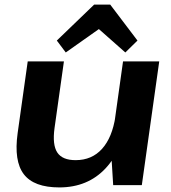

<svg xmlns="http://www.w3.org/2000/svg" viewBox="-20 -808 748 838"><path d="M218 -249Q208 -176 230 -142.5Q252 -109 310 -109Q381 -109 425.5 -158.5Q470 -208 484 -301L551 -381L541 -312Q519 -157 441 -73.5Q363 10 239 10Q128 10 84 -47.5Q40 -105 57 -227L101 -540H259ZM599 0H474L464 -162L517 -540H675ZM228 -631 391 -788H461L580 -631L527 -579L372 -716H461L267 -579Z"/></svg>

Font: Pathway Extreme 28pt
Style: Bold Italic
Weight: 700
Italic angle: -8°
Designer: Eduardo Rodriguez Tunni
Foundry: Eduardo Rodriguez Tunni
Version: Version 1.001;gftools[0.9.26]